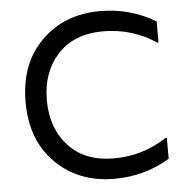

<svg xmlns="http://www.w3.org/2000/svg" viewBox="-52 -759 801 819"><g transform="rotate(-5 349.0 -349.0)"><path d="M638 -553Q535 -621 411 -621Q287 -621 217 -545Q147 -469 147 -349Q147 -229 217 -153Q287 -77 411 -77Q535 -77 638 -145H643V-55Q535 10 406 10Q253 10 154.5 -87.5Q56 -185 56 -349Q56 -513 154.5 -610.5Q253 -708 406 -708Q535 -708 643 -643V-553Z"/></g></svg>

Font: Varela
Style: Regular
Weight: 400
Designer: Joe Prince
Foundry: Joe Prince
Version: Version 1.000